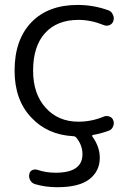

<svg xmlns="http://www.w3.org/2000/svg" viewBox="-20 -573 561 790"><path d="M408.2 -93.8Q419.9 -97.7 431.2 -93.3Q442.4 -88.9 446.3 -77.1Q448.2 -71.3 448.2 -66.4Q448.2 -59.6 445.3 -52.7Q440.4 -40 427.7 -35.2Q395.5 -23.4 362.3 -17.6Q360.4 -17.6 359.4 -15.1Q358.4 -12.7 360.4 -10.7Q390.6 31.2 390.6 76.2Q390.6 130.9 348.1 164.1Q305.7 197.3 215.8 197.3Q166 197.3 124 184.6Q111.3 180.7 104.5 168.9Q97.7 157.2 100.6 143.6Q102.5 131.8 112.8 127Q123 122.1 134.8 126Q168.9 137.7 209 137.7Q319.3 137.7 319.3 61.5Q319.3 23.4 293 -7.8Q288.1 -12.7 280.3 -12.7Q174.8 -18.6 108.4 -89.8Q40 -162.1 40 -282.2Q40 -409.2 108.9 -481Q177.7 -552.7 299.8 -552.7Q365.2 -552.7 426.8 -530.3Q439.5 -525.4 444.3 -512.7Q448.2 -505.9 448.2 -498Q448.2 -492.2 446.3 -486.3Q442.4 -474.6 430.7 -469.7Q418.9 -464.8 407.2 -469.7Q354.5 -491.2 302.7 -491.2Q214.8 -491.2 165.5 -437Q116.2 -382.8 116.2 -282.2Q116.2 -186.5 168 -129.4Q219.7 -72.3 302.7 -72.3Q357.4 -72.3 408.2 -93.8Z"/></svg>

Font: Gen Jyuu Gothic Normal
Style: Regular
Weight: 300
Designer: [Source Han Sans]
Ryoko NISHIZUKA  (kana & ideographs); Paul D. Hunt (Latin, Greek & Cyrillic); Wenlong ZHANG  (bopomofo
Version: Version 1.002.20150607